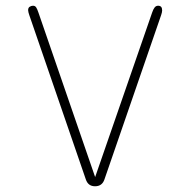

<svg xmlns="http://www.w3.org/2000/svg" viewBox="-20 -644 659 669"><path d="M311.5 5H311Q299 5 291 -1Q283 -7 279 -19L82 -591.5Q80.5 -595.5 79.2 -600.8Q78 -606 78 -608.5Q78 -617 83.5 -620.5Q89 -624 95 -624Q102.5 -624 106.2 -618Q110 -612 114 -600L311.5 -27L510 -600Q514 -612 518.8 -618Q523.5 -624 531 -624Q538 -624 541.5 -620Q545 -616 545 -607.5Q545 -605 544 -600.2Q543 -595.5 541.5 -591.5L344 -19Q340 -7 331.8 -1Q323.5 5 311.5 5Z"/></svg>

Font: Sono Monospace ExtraLight
Style: Regular
Weight: 250
Version: Version 2.112